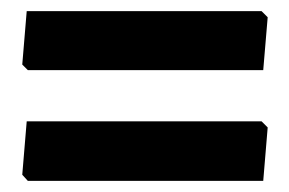

<svg xmlns="http://www.w3.org/2000/svg" viewBox="-20 -430 520 345"><path d="M450 -410 461 -399 453 -304H30L20 -314L28 -410ZM450 -212 461 -201 453 -105H30L20 -116L28 -212Z"/></svg>

Font: Alegreya Sans ExtraBold
Style: Regular
Weight: 800
Designer: Juan Pablo del Peral
Foundry: Huerta Tipografica
Version: Version 2.007